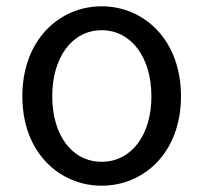

<svg xmlns="http://www.w3.org/2000/svg" viewBox="-20 -577 646 610"><path d="M303 13C436 13 555 -91 555 -271C555 -452 436 -557 303 -557C170 -557 51 -452 51 -271C51 -91 170 13 303 13ZM303 -63C210 -63 146 -146 146 -271C146 -396 210 -481 303 -481C396 -481 461 -396 461 -271C461 -146 396 -63 303 -63Z"/></svg>

Font: Spoqa Han Sans Neo
Style: Regular
Weight: 400
Designer: [Spoqa Han Sans Neo] Dong-huui Kim ___ Younghwa Kang ___ Yujin Lee ___ [Noto Sans] Ryoko NISHIZUKA ____ (kana & ideograp
Foundry: Spoqa (http://www.spoqa-han-sans.com)
Version: Version 1.100;hotconv 1.0.109;makeotfexe 2.5.65596